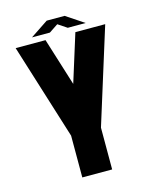

<svg xmlns="http://www.w3.org/2000/svg" viewBox="-121 -891 772 971"><g transform="rotate(-15 265.5 -406.0)"><path d="M187.5 -218.8 31.2 -718.8H187.5L265.6 -468.8L343.8 -718.8H500L343.8 -218.8V0H187.5ZM218.8 -812.5H312.5L406.2 -750H312.5L265.6 -781.2L218.8 -750H125Z"/></g></svg>

Font: Signwood
Style: Regular
Weight: 400
Designer: GGBotNet
Foundry: GGBotNet
Version: 0.95